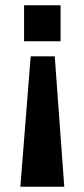

<svg xmlns="http://www.w3.org/2000/svg" viewBox="-20 -531 319 726"><path d="M187 -318 223 175H57L96 -318ZM209 -511V-375H71V-511Z"/></svg>

Font: Chivo Medium SemiBold
Style: Regular
Weight: 600
Version: Version 2.002